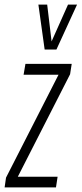

<svg xmlns="http://www.w3.org/2000/svg" viewBox="-38 -810 353 830"><path d="M-18 0 -12 -42 215 -487H64L72 -534H272L265 -489L39 -46H211L204 0ZM295 -790 206 -596H155L128 -790H166L185 -631L256 -790Z"/></svg>

Font: Georama ExtraCondensed Light
Style: Italic
Weight: 300
Width: 2
Italic angle: -9°
Designer: Jean-Baptiste Levee
Foundry: Production Type
Version: Version 1.000